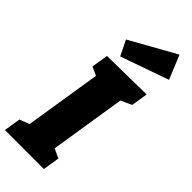

<svg xmlns="http://www.w3.org/2000/svg" viewBox="-327 -1044 1087 1087"><g transform="rotate(45 216.0 -500.5)"><path d="M397 -610 314 -572 335 -598 257 -105 247 -132 316 -100 300 0H-12L4 -100L84 -131L60 -105L138 -597L158 -571L84 -605L100 -705L413 -710ZM155 -756 110 -847 385 -1001 444 -858Z"/></g></svg>

Font: Bitter Thin Black
Style: Italic
Weight: 900
Italic angle: -9°
Version: Version 3.020